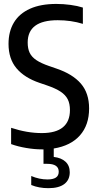

<svg xmlns="http://www.w3.org/2000/svg" viewBox="-20 -770 510 1002"><path d="M260.5 5V49Q300 53.5 322 74Q344 94.5 344 129Q344 169 315.5 190.5Q287 212 232.5 212Q183 212 143 195.5V148.5Q185 166.5 228 166.5Q256.5 166.5 271.5 156.8Q286.5 147 286.5 126Q286.5 85 226.5 85H207V9.5H198Q160 9.5 117 2.2Q74 -5 38 -18V-103Q121.5 -75.5 198 -75.5Q271.5 -75.5 308.2 -105.8Q345 -136 345 -195.5Q345 -229 333.5 -251.8Q322 -274.5 296.5 -291.5Q271 -308.5 226 -324L186.5 -337.5Q108 -364 66.2 -413.5Q24.5 -463 24.5 -541Q24.5 -606 52.8 -652.8Q81 -699.5 136.8 -724.5Q192.5 -749.5 274 -749.5Q310.5 -749.5 347.5 -744.5Q384.5 -739.5 412.5 -730.5V-645.5Q351 -664.5 281 -664.5Q124.5 -664.5 124.5 -548Q124.5 -516 135 -494.2Q145.5 -472.5 169.8 -456.2Q194 -440 236 -425.5L275 -412Q359 -383.5 402 -333.8Q445 -284 445 -204Q445 -117.5 397.2 -63.5Q349.5 -9.5 260.5 5Z"/></svg>

Font: Encode Sans Condensed Medium
Style: Regular
Weight: 500
Width: 3
Designer: Multiple Designers
Foundry: Impallari Type
Version: Version 2.000